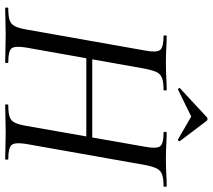

<svg xmlns="http://www.w3.org/2000/svg" viewBox="-60 -763 823 743"><g transform="rotate(90 351.5 -391.5)"><path d="M12 0Q9 0 9 -6Q9 -12 12 -12Q42 -12 57.5 -17Q73 -22 81 -37Q89 -52 94 -81L176 -544Q184 -587 173 -600Q162 -613 119 -613Q117 -613 117 -619Q117 -625 119 -625Q140 -625 166 -623.5Q192 -622 221 -622Q252 -622 279.5 -623.5Q307 -625 328 -625Q330 -625 330 -619Q330 -613 328 -613Q298 -613 282 -607Q266 -601 259 -586Q252 -571 246 -542L164 -81Q157 -38 167 -25Q177 -12 221 -12Q224 -12 224 -6Q224 0 221 0Q200 0 172.5 -1Q145 -2 114 -2Q85 -2 58.5 -1Q32 0 12 0ZM162 -314 166 -337H548L546 -314ZM386 0Q384 0 384 -6Q384 -12 386 -12Q416 -12 431.5 -17Q447 -22 454.5 -37Q462 -52 467 -81L548 -542Q556 -585 546.5 -599Q537 -613 493 -613Q490 -613 490 -619Q490 -625 493 -625Q513 -625 540 -623.5Q567 -622 596 -622Q625 -622 652.5 -623.5Q680 -625 700 -625Q703 -625 703 -619Q703 -613 700 -613Q672 -613 656 -607.5Q640 -602 632.5 -587.5Q625 -573 619 -544L537 -81Q530 -38 541 -25Q552 -12 595 -12Q598 -12 598 -6Q598 0 595 0Q576 0 549 -1Q522 -2 492 -2Q462 -2 434.5 -1Q407 0 386 0ZM327 -669Q326 -668 322.5 -671Q319 -674 321 -676L431 -778Q435 -783 440.5 -783Q446 -783 449 -778L526 -676Q528 -674 524.5 -670.5Q521 -667 519 -669L431 -720Z"/></g></svg>

Font: Cormorant Medium
Style: Italic
Weight: 500
Italic angle: -10°
Designer: Christian Thalmann (Catharsis Fonts)
Foundry: Catharsis Fonts
Version: Version 4.000